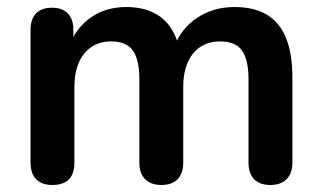

<svg xmlns="http://www.w3.org/2000/svg" viewBox="-20 -519 917 547"><path d="M129 8Q99 8 83 -8.5Q67 -25 67 -56V-434Q67 -465 83 -481Q99 -497 128 -497Q157 -497 173 -481Q189 -465 189 -434V-361L178 -391Q198 -441 240 -470Q282 -499 340 -499Q399 -499 437 -471Q475 -443 490 -385H476Q496 -438 542 -468.5Q588 -499 648 -499Q704 -499 740.5 -477Q777 -455 795 -410.5Q813 -366 813 -298V-56Q813 -25 796.5 -8.5Q780 8 750 8Q720 8 704 -8.5Q688 -25 688 -56V-293Q688 -349 669.5 -375Q651 -401 607 -401Q558 -401 530 -366.5Q502 -332 502 -271V-56Q502 -25 486 -8.5Q470 8 440 8Q410 8 393.5 -8.5Q377 -25 377 -56V-293Q377 -349 358.5 -375Q340 -401 297 -401Q248 -401 220 -366.5Q192 -332 192 -271V-56Q192 8 129 8Z"/></svg>

Font: Nunito ExtraLight
Style: Bold
Weight: 700
Version: Version 3.602